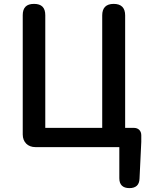

<svg xmlns="http://www.w3.org/2000/svg" viewBox="-20 -757 772 988"><path d="M97 -368V-65C97 -26 123 0 162 0H345H594V160C594 194 612 211 646 211C679 211 697 195 698 162L707 -27V-61C707 -84 692 -99 669 -99H624V-678C624 -717 604 -737 565 -737C526 -737 506 -717 506 -678V-99H213V-679C213 -718 194 -737 155 -737C116 -737 97 -718 97 -679Z"/></svg>

Font: GenSenRounded2 TW M
Style: Regular
Weight: 500
Version: Version 2.100;PS 2.1;hotconv 16.6.51;makeotf.lib2.5.65220 DE